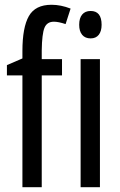

<svg xmlns="http://www.w3.org/2000/svg" viewBox="-20 -785 503 805"><path d="M155 -469V0H74V-469H9V-512L74 -540V-571Q74 -670 101 -717.5Q128 -765 196 -765Q235 -765 276 -749L255 -684Q225 -694 206 -694Q177 -694 166.5 -668.5Q156 -643 155 -574V-537H240V-469ZM406 -681Q406 -654 394 -639Q382 -624 360 -624Q337 -624 324.5 -639Q312 -654 312 -681Q312 -709 324.5 -724Q337 -739 360 -739Q406 -739 406 -681ZM399 0H318V-537H399Z"/></svg>

Font: Noto Sans UI Cond
Style: Regular
Weight: 400
Width: 3
Designer: Monotype Design Team
Foundry: Monotype Imaging Inc.
Version: Version 1.001